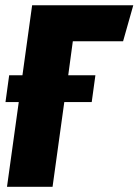

<svg xmlns="http://www.w3.org/2000/svg" viewBox="-20 -715 530 735"><path d="M451.2 -557.1H258.8L241.2 -426.8H345.2L331.1 -324.2H226.1L181.2 0H6.8L51.8 -324.2H1L15.1 -426.8H65.9L103 -694.8H490.2Z"/></svg>

Font: Fira Sans Compressed ExtraBold
Style: Italic
Weight: 800
Width: 3
Italic angle: -8°
Designer: Carrois Corporate & Edenspiekermann AG
Foundry: Carrois Corporate GbR & Edenspiekermann AG
Version: Version 4.203;PS 004.203;hotconv 1.0.88;makeotf.lib2.5.64775